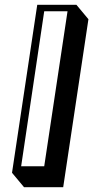

<svg xmlns="http://www.w3.org/2000/svg" viewBox="-20 -719 427 799"><path d="M243 60H80L30 0L135 -699H298L348 -639ZM68 -27H164L261 -672H164Z"/></svg>

Font: Ewert
Style: Regular
Weight: 400
Designer: Johan Kallas, Mihkel Virkus
Foundry: Johan Kallas, Mihkel Virkus
Version: Version 1.001